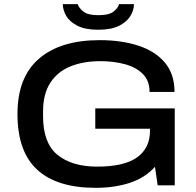

<svg xmlns="http://www.w3.org/2000/svg" viewBox="-20 -891 944 923"><path d="M452 -748Q390 -748 352.5 -767Q315 -786 298.5 -814.5Q282 -843 282 -871H354Q358 -854 380 -836Q402 -818 453 -818Q506 -818 527.5 -836.5Q549 -855 552 -871H624Q624 -843 607 -814.5Q590 -786 552.5 -767Q515 -748 452 -748ZM440 12Q254 12 159 -75Q64 -162 64 -343Q64 -520 167.5 -609Q271 -698 459 -698Q565 -698 646.5 -671Q728 -644 773.5 -589Q819 -534 819 -449H699Q699 -503 666.5 -535.5Q634 -568 580 -582.5Q526 -597 463 -597Q380 -597 318 -571.5Q256 -546 221.5 -492.5Q187 -439 187 -355V-332Q187 -203 256.5 -146.5Q326 -90 447 -90Q577 -90 639 -134.5Q701 -179 701 -262V-272H438V-370H820V0H738L725 -89Q676 -35 602.5 -11.5Q529 12 440 12Z"/></svg>

Font: Archivo SemiExpanded Medium
Style: Regular
Weight: 500
Width: 6
Designer: Hector Gatti
Foundry: Omnibus-Type
Version: Version 2.001; ttfautohint (v1.8.3)